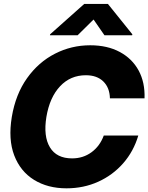

<svg xmlns="http://www.w3.org/2000/svg" viewBox="-20 -977 779 1008"><path d="M329.1 11.7Q230.5 11.7 158.7 -32.7Q86.9 -77.1 54.7 -161.1Q22.5 -245.1 42 -363.3Q62 -482.4 122.1 -566.7Q182.1 -650.9 268.6 -695.1Q355 -739.3 453.6 -739.3Q543.5 -739.3 608.6 -704.3Q673.8 -669.4 707.8 -606.9Q741.7 -544.4 738.8 -460.9H557.1Q555.7 -517.1 522.2 -549.6Q488.8 -582 430.7 -582Q349.6 -582 295.2 -523.9Q240.7 -465.8 223.6 -363.3Q207 -261.2 242.2 -203.4Q277.3 -145.5 358.4 -145.5Q416.5 -145.5 460.4 -177.7Q504.4 -210 524.9 -265.6H706.1Q681.6 -182.6 627 -120.1Q572.3 -57.6 495.6 -22.9Q418.9 11.7 329.1 11.7ZM528.3 -792 471.2 -874.5 387.7 -792H242.2L243.2 -796.9L422.4 -956.5H546.4L674.8 -796.9L673.8 -792Z"/></svg>

Font: Inter Display Extra Bold
Style: Italic
Weight: 800
Italic angle: -9.39999°
Designer: Rasmus Andersson
Foundry: rsms
Version: Version 4.000;git-4fc901f